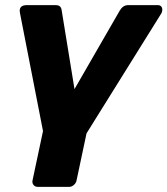

<svg xmlns="http://www.w3.org/2000/svg" viewBox="-20 -540 654 750"><path d="M128 190Q117 190 111 182.5Q105 175 107 165L148 -28L58 -489Q57 -493 57 -498Q57 -520 85 -520H197Q209 -520 214.5 -514.5Q220 -509 221 -499L271 -192L448 -499Q454 -509 462 -514.5Q470 -520 481 -520H596Q605 -520 609.5 -515Q614 -510 614 -502Q614 -496 611 -489L318 -19L279 165Q277 175 268.5 182.5Q260 190 250 190Z"/></svg>

Font: Rubik
Style: Bold Italic
Weight: 700
Italic angle: -12°
Designer: Hubert and Fischer
Foundry: Hubert and Fischer
Version: Version 2.300;gftools[0.9.30]